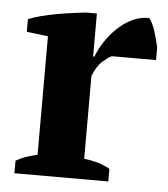

<svg xmlns="http://www.w3.org/2000/svg" viewBox="-43 -551 517 591"><g transform="rotate(5 215.5 -256.0)"><path d="M290 -385Q278 -379 262 -365Q246 -351 233 -319V-63Q253 -61 273 -55.5Q293 -50 313 -39V0H23V-39Q41 -49 57 -54Q73 -59 89 -63V-429L23 -437V-476Q39 -483 62.5 -489Q86 -495 111 -499.5Q136 -504 159.5 -507Q183 -510 199 -512H233V-379H237Q245 -401 260.5 -425Q276 -449 297 -469Q318 -489 342 -500.5Q366 -512 391 -512Q393 -512 395 -512Q406 -498 414 -472.5Q422 -447 427 -424V-385Z"/></g></svg>

Font: PTSerif
Style: Bold
Weight: 700
Designer: A.Korolkova, O.Umpeleva, V.Yefimov
Foundry: ParaType Ltd
Version: Version 1.000W OFL; ttfautohint (v1.2) -l 8 -r 50 -G 200 -x 